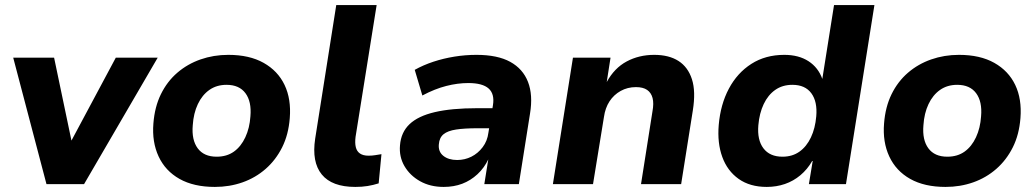

<svg xmlns="http://www.w3.org/2000/svg" viewBox="-20 -725 4081 756"><path d="M163 0 32 -498H193L265 -154H252L436 -498H601L311 0Z M826 11Q743 11 687 -20.5Q631 -52 604.5 -109Q578 -166 584 -239Q589 -304 613.5 -354Q638 -404 678 -438.5Q718 -473 769.5 -491Q821 -509 879 -509Q962 -509 1018 -477.5Q1074 -446 1100.5 -390.5Q1127 -335 1121 -260Q1116 -195 1091 -145Q1066 -95 1026 -60Q986 -25 935 -7Q884 11 826 11ZM833 -108Q873 -108 901 -128Q929 -148 946 -184.5Q963 -221 966 -267Q971 -325 946.5 -358Q922 -391 872 -391Q833 -391 804.5 -371Q776 -351 759 -315Q742 -279 739 -232Q734 -174 758.5 -141Q783 -108 833 -108Z M1379 11Q1287 11 1247 -38Q1207 -87 1221 -179L1304 -705H1463L1380 -186Q1377 -162 1381 -145.5Q1385 -129 1397.5 -120.5Q1410 -112 1431 -112Q1445 -112 1457 -114Q1469 -116 1482 -118L1471 -3Q1449 4 1427 7.5Q1405 11 1379 11Z M1727 11Q1674 11 1634 -11.5Q1594 -34 1572.5 -71Q1551 -108 1555 -153Q1559 -204 1592.5 -236Q1626 -268 1692 -283.5Q1758 -299 1859 -299H1935L1923 -220H1860Q1809 -220 1776 -215Q1743 -210 1726.5 -196.5Q1710 -183 1708 -157Q1705 -128 1725.5 -111.5Q1746 -95 1780 -95Q1810 -95 1836 -108Q1862 -121 1880.5 -145.5Q1899 -170 1903 -202L1921 -311Q1928 -355 1904 -376.5Q1880 -398 1824 -398Q1782 -398 1737 -386.5Q1692 -375 1643 -349L1613 -450Q1647 -469 1686.5 -482Q1726 -495 1769 -502Q1812 -509 1856 -509Q1939 -509 1989 -481.5Q2039 -454 2059 -402.5Q2079 -351 2067 -278L2023 0H1887L1903 -100H1904Q1887 -64 1860 -39Q1833 -14 1800 -1.5Q1767 11 1727 11Z M2157 0 2236 -498H2384L2369 -402Q2399 -457 2447.5 -483Q2496 -509 2556 -509Q2614 -509 2651.5 -485Q2689 -461 2704.5 -413Q2720 -365 2708 -290L2662 0H2504L2549 -286Q2555 -318 2549.5 -339Q2544 -360 2528 -371Q2512 -382 2484 -382Q2451 -382 2424 -367Q2397 -352 2380 -326Q2363 -300 2358 -264L2315 0Z M2999 11Q2933 11 2888.5 -20.5Q2844 -52 2824 -107Q2804 -162 2810 -233Q2817 -314 2850 -376Q2883 -438 2938.5 -473.5Q2994 -509 3068 -509Q3125 -509 3163.5 -484Q3202 -459 3218 -414V-415L3264 -705H3423L3311 0H3165L3180 -91H3178Q3159 -58 3131.5 -35Q3104 -12 3070.5 -0.5Q3037 11 2999 11ZM3061 -108Q3100 -108 3128 -128Q3156 -148 3173 -184Q3190 -220 3194 -267Q3199 -325 3174.5 -358Q3150 -391 3100 -391Q3061 -391 3032.5 -371Q3004 -351 2987 -315Q2970 -279 2966 -232Q2961 -174 2986 -141Q3011 -108 3061 -108Z M3703 11Q3620 11 3564 -20.5Q3508 -52 3481.5 -109Q3455 -166 3461 -239Q3466 -304 3490.5 -354Q3515 -404 3555 -438.5Q3595 -473 3646.5 -491Q3698 -509 3756 -509Q3839 -509 3895 -477.5Q3951 -446 3977.5 -390.5Q4004 -335 3998 -260Q3993 -195 3968 -145Q3943 -95 3903 -60Q3863 -25 3812 -7Q3761 11 3703 11ZM3710 -108Q3750 -108 3778 -128Q3806 -148 3823 -184.5Q3840 -221 3843 -267Q3848 -325 3823.5 -358Q3799 -391 3749 -391Q3710 -391 3681.5 -371Q3653 -351 3636 -315Q3619 -279 3616 -232Q3611 -174 3635.5 -141Q3660 -108 3710 -108Z"/></svg>

Font: Nunito Sans 9pt ExtraBold
Style: Italic
Weight: 800
Italic angle: -9°
Version: Version 3.101;gftools[0.9.27]